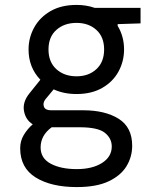

<svg xmlns="http://www.w3.org/2000/svg" viewBox="-20 -528 640 780"><path d="M291 -146Q239 -146 198 -165L164 -124Q153 -109 158.5 -94.5Q164 -80 187 -80H318Q407 -80 462 -45.5Q517 -11 517 64Q517 109 494 147Q471 185 421.5 208.5Q372 232 292 232Q188 232 125 193Q62 154 62 74Q62 45 76.5 20.5Q91 -4 113 -23Q84 -41 77.5 -77Q71 -113 99 -148L144 -204Q96 -254 96 -327Q96 -375 119 -416.5Q142 -458 185.5 -483Q229 -508 291 -508Q331 -508 365 -496H551V-433L458 -430V-423Q484 -380 484 -327Q484 -279 461.5 -237.5Q439 -196 395.5 -171Q352 -146 291 -146ZM291 -218Q340 -218 371.5 -247Q403 -276 403 -327Q403 -378 371.5 -406.5Q340 -435 291 -435Q241 -435 209 -406.5Q177 -378 177 -327Q177 -276 209 -247Q241 -218 291 -218ZM145 71Q145 115 186 137Q227 159 292 159Q355 159 394.5 134Q434 109 434 67Q434 34 406 11.5Q378 -11 303 -11H190Q145 22 145 71Z"/></svg>

Font: DM Mono
Style: Regular
Weight: 400
Designer: Colophon Foundry
Foundry: Colophon Foundry
Version: Version 1.000; ttfautohint (v1.8.2.53-6de2)